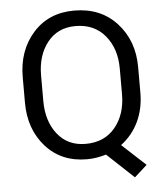

<svg xmlns="http://www.w3.org/2000/svg" viewBox="-57 -771 809 941"><g transform="rotate(-5 347.5 -301.0)"><path d="M631.3 -292.5Q631.3 -213.9 601.1 -150.1Q570.8 -86.4 514.6 -44.4L630.9 63L568.8 119.1L437 -4.4Q414.1 2.4 390.9 6.3Q367.7 10.3 342.8 10.3Q216.8 10.3 140.1 -75.7Q63.5 -161.6 63.5 -292.5V-418Q63.5 -548.3 140.1 -634.8Q216.8 -721.2 342.8 -721.2Q472.7 -721.2 552 -634.8Q631.3 -548.3 631.3 -418ZM541 -418.9Q541 -517.1 487.8 -581.1Q434.6 -645 342.8 -645Q254.9 -645 204.3 -581.1Q153.8 -517.1 153.8 -418.9V-292.5Q153.8 -193.4 204.3 -129.4Q254.9 -65.4 342.8 -65.4Q435.1 -65.4 488 -129.2Q541 -192.9 541 -292.5Z"/></g></svg>

Font: Roboto Web
Style: Regular
Weight: 400
Designer: Google
Version: Version 1.200310; 2013